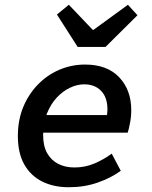

<svg xmlns="http://www.w3.org/2000/svg" viewBox="-20 -774 640 806"><path d="M269 12Q205 12 157 -12Q109 -36 82 -83.5Q55 -131 55 -203Q55 -270 77.5 -324.5Q100 -379 139.5 -419.5Q179 -460 230 -481.5Q281 -503 337 -503Q430 -503 480.5 -449.5Q531 -396 531 -312Q531 -284 525.5 -256Q520 -228 516 -217H136L148 -291H461L425 -273Q428 -283 429.5 -294Q431 -305 431 -315Q431 -365 404.5 -392.5Q378 -420 333 -420Q304 -420 273.5 -405.5Q243 -391 218 -364Q193 -337 177 -297.5Q161 -258 161 -208Q161 -161 178 -131Q195 -101 224.5 -86Q254 -71 292 -71Q337 -71 376 -87.5Q415 -104 449 -129L487 -57Q446 -27 390 -7.5Q334 12 269 12ZM306 -577 219 -713 269 -754 369 -649H373L517 -754L557 -710L423 -577Z"/></svg>

Font: Source Code Pro SemiBold
Style: Italic
Weight: 600
Italic angle: -11°
Monospace: yes
Designer: Paul D. Hunt, Teo Tuominen
Foundry: Adobe Systems Incorporated
Version: Version 1.016;hotconv 1.0.116;makeotfexe 2.5.65601